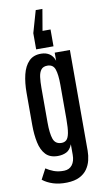

<svg xmlns="http://www.w3.org/2000/svg" viewBox="-119 -1080 691 1246"><g transform="rotate(-10 227.0 -457.0)"><path d="M217.8 111.8C251.3 110.8 278.9 104.9 300.5 94C322.2 83.1 339.1 68.9 351.3 51.5C363.5 34.1 372.2 15 377.2 -5.9C382.2 -26.7 384.8 -47.5 384.8 -68.4V-732.4H284.7V-678.7C277.8 -699.9 266.8 -715.5 251.7 -725.6C236.6 -735.7 218.6 -740.9 197.8 -741.2C163.2 -741.9 135.9 -731.9 115.7 -711.2C95.5 -690.5 81.1 -662.4 72.5 -627C63.9 -591.5 59.6 -551.4 59.6 -506.8V-296.9C59.6 -253.3 63.2 -214.2 70.6 -179.7C77.9 -145.2 90.9 -118 109.6 -98.1C128.3 -78.3 154.8 -68.4 189 -68.4C210.1 -68.4 229 -72.4 245.6 -80.6C262.2 -88.7 275.2 -104.8 284.7 -128.9V-59.1C284.7 -31.4 278.4 -9.4 265.9 7.1C253.3 23.5 235.7 32.1 212.9 32.7C187.2 33.4 164.6 29.9 145 22.5C125.5 15 108.6 6.3 94.2 -3.4L58.1 64.9C77.3 80.2 100.3 92.1 127.2 100.6C154.1 109 184.2 112.8 217.8 111.8ZM227.5 -147.9C200.2 -147.9 182.1 -160.2 173.3 -184.8C164.6 -209.4 160.2 -245.9 160.2 -294.4V-522.5C160.2 -549.2 161.5 -572.6 164.1 -592.8C166.7 -613 172.4 -628.8 181.4 -640.4C190.3 -651.9 204.1 -657.7 222.7 -657.7C248 -657.7 264.7 -646.2 272.7 -623C280.7 -599.9 284.7 -566.1 284.7 -521.5V-295.4C284.7 -255.4 282.6 -224.7 278.6 -203.4C274.5 -182 268.2 -167.5 259.8 -159.7C251.3 -151.9 240.6 -147.9 227.5 -147.9ZM255.4 -1025.9H211.4L169.9 -880.9V-774.4H284.2V-885.3H231.4Z"/></g></svg>

Font: Antonio
Style: Regular
Weight: 400
Designer: Vernon Adams
Foundry: Vernon Adams
Version: Version 1.002